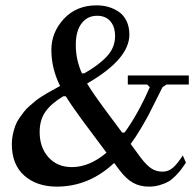

<svg xmlns="http://www.w3.org/2000/svg" viewBox="-20 -691 729 721"><path d="M426.8 -54.7 408.7 -79.1Q314 9.8 193.4 9.8Q118.2 9.8 71.3 -31.5Q24.4 -72.8 24.4 -150.4Q24.4 -168.9 28.3 -186.5Q32.2 -204.1 37.4 -218.5Q42.5 -232.9 52.5 -247.3Q62.5 -261.7 70.6 -272Q78.6 -282.2 92.3 -294.2Q106 -306.2 114 -312.7Q122.1 -319.3 137.2 -328.9Q152.3 -338.4 158.2 -341.8Q164.1 -345.2 178 -352.8Q191.9 -360.4 193.4 -361.3Q194.3 -361.8 205.6 -368.2Q172.9 -434.1 172.9 -503.4Q172.9 -569.8 220 -620.4Q267.1 -670.9 342.8 -670.9Q366.7 -670.9 387.7 -664.8Q408.7 -658.7 426.8 -646.2Q444.8 -633.8 455.3 -611.8Q465.8 -589.8 465.8 -561Q465.8 -468.8 307.1 -377.4Q325.7 -345.2 382.8 -268.1L438.5 -193.4H447.8Q497.1 -260.3 542.5 -363.8L532.7 -373.5H460V-407.7H689V-373.5H605L590.3 -363.8Q586.9 -357.4 567.4 -317.9Q547.9 -278.3 537.8 -259.3Q527.8 -240.2 508.5 -207.8Q489.3 -175.3 470.7 -150.4L507.3 -100.6Q528.8 -71.8 547.4 -59.1Q565.9 -46.4 590.3 -46.4Q612.8 -46.4 629.6 -61.3Q646.5 -76.2 666.5 -107.4L678.2 -80.1Q666.5 -63 659.9 -54.2Q653.3 -45.4 639.4 -31Q625.5 -16.6 612.8 -9.3Q600.1 -2 580.6 3.9Q561 9.8 539.1 9.8Q504.9 9.8 478.8 -5.1Q452.6 -20 426.8 -54.7ZM264.6 -522Q264.6 -466.8 287.6 -415.5H296.4Q350.1 -445.8 381.1 -479Q412.1 -512.2 412.1 -555.2Q412.1 -590.8 394.3 -611.3Q376.5 -631.8 344.7 -631.8Q308.6 -631.8 286.6 -603.5Q264.6 -575.2 264.6 -522ZM128.9 -195.3Q128.9 -137.2 162.1 -100.3Q195.3 -63.5 250 -63.5Q315.9 -63.5 379.9 -117.7L287.1 -242.2Q246.6 -297.4 227.1 -329.6H217.8Q173.3 -303.2 151.1 -272.2Q128.9 -241.2 128.9 -195.3Z"/></svg>

Font: Happy Times at the IKOB
Style: Regular
Weight: 400
Designer: Lucas Le Bihan
Foundry: Lucas Le Bihan
Version: Version 1.000;PS 1.0;hotconv 1.0.88;makeotf.lib2.5.647800